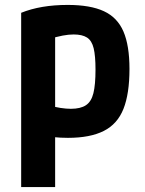

<svg xmlns="http://www.w3.org/2000/svg" viewBox="-20 -550 590 780"><path d="M66 -498Q145 -530 255 -530Q347 -530 402 -504.5Q457 -479 481.5 -422Q506 -365 506 -270Q506 -169 481.5 -107.5Q457 -46 401.5 -18Q346 10 256 10Q226 10 196.5 7Q167 4 140 -1L169 -124Q203 -115 226 -111.5Q249 -108 268 -108Q307 -108 329 -122.5Q351 -137 359.5 -171.5Q368 -206 368 -267Q368 -323 360.5 -354Q353 -385 333.5 -397.5Q314 -410 279 -410Q259 -410 235 -405.5Q211 -401 174 -390L204 -462V210H66Z"/></svg>

Font: M PLUS Code Latin SemiExpanded
Style: Bold
Weight: 700
Width: 6
Designer: Coji Morishita
Foundry: UNDERFOREST DESIGN
Version: Version 1.002; ttfautohint (v1.8.3)